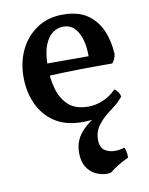

<svg xmlns="http://www.w3.org/2000/svg" viewBox="-82 -527 648 836"><g transform="rotate(-10 242.5 -109.0)"><path d="M322 249Q300 249 276 238.5Q252 228 235.5 203Q219 178 219 138Q219 115 226 93Q233 71 251 49.5Q269 28 299.5 6.5Q330 -15 377 -36L398 -29Q355 1 332.5 30.5Q310 60 310 95Q310 131 329.5 144Q349 157 375 157Q385 157 395.5 155.5Q406 154 416 150Q420 155 422 162.5Q424 170 425 179Q426 188 425 196Q403 206 382 218.5Q361 231 341 247Q337 248 332 248.5Q327 249 322 249ZM259 9Q184 9 135.5 -23Q87 -55 62.5 -109Q38 -163 38 -228Q38 -294 64 -348Q90 -402 138.5 -434.5Q187 -467 253 -467Q320 -467 361 -439Q402 -411 422.5 -364Q443 -317 446 -258Q442 -235 429 -220Q409 -220 374.5 -220Q340 -220 297.5 -219.5Q255 -219 210.5 -217.5Q166 -216 127 -214V-269H333Q333 -335 310.5 -375Q288 -415 246 -415Q222 -415 200 -400Q178 -385 164 -349.5Q150 -314 150 -251Q150 -201 163 -155.5Q176 -110 207 -81.5Q238 -53 295 -53Q328 -53 360.5 -67Q393 -81 418 -107Q426 -103 433.5 -92Q441 -81 442 -71Q407 -28 361.5 -9.5Q316 9 259 9Z"/></g></svg>

Font: Vollkorn Medium
Style: Regular
Weight: 500
Designer: Friedrich Althausen
Foundry: Friedrich Althausen
Version: Version 5.000